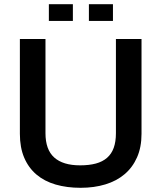

<svg xmlns="http://www.w3.org/2000/svg" viewBox="-20 -874 762 906"><path d="M647.8 -689.9H527V-245.4Q527 -205.1 516.6 -176.3Q506.2 -147.6 485.1 -129.3Q463.9 -110.9 432.2 -102.3Q400.5 -93.8 358.2 -93.8Q277.1 -93.8 235.8 -130.9Q194.6 -168 194.6 -245.4V-689.9H73.8V-242.5Q73.8 -177.8 94.2 -130Q114.6 -82.1 152 -50.4Q189.4 -18.7 242.4 -3.2Q295.4 12.2 360.4 12.2Q424.4 12.2 477.2 -3.9Q530 -19.9 567.8 -51.9Q605.7 -83.9 626.7 -131.6Q647.8 -179.3 647.8 -242.5ZM323.9 -854.2H210.6V-775.2H323.9ZM513 -854.2H399.5V-775.2H513Z"/></svg>

Font: Saysettha
Style: Regular
Weight: 400
Designer: John M. Durdin
Foundry: Lao Script for Windows
Version: Version 2.201